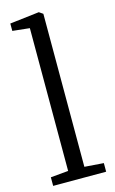

<svg xmlns="http://www.w3.org/2000/svg" viewBox="-125 -868 549 917"><g transform="rotate(-15 149.0 -409.5)"><path d="M106 -50.5V-756.5L21.5 -765.5V-802L166 -819H167L186 -806V-49.5L280.5 -42.5V0H18.5V-42.5Z"/></g></svg>

Font: Merriweather 20pt Light
Style: Regular
Weight: 300
Version: Version 2.100